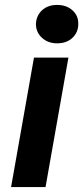

<svg xmlns="http://www.w3.org/2000/svg" viewBox="-20 -760 338 780"><path d="M25 0 118 -526H258L165 0ZM212 -584Q175 -584 150.5 -606.5Q126 -629 126 -662Q127 -696 150.5 -718Q174 -740 212 -740Q250 -740 274.5 -718Q299 -696 298 -662Q298 -629 274.5 -606.5Q251 -584 212 -584Z"/></svg>

Font: DM Sans 9pt ExtraBold
Style: Italic
Weight: 800
Italic angle: -10°
Version: Version 4.004;gftools[0.9.30]